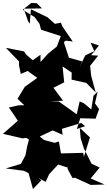

<svg xmlns="http://www.w3.org/2000/svg" viewBox="-103 -1174 730 1304"><path d="M534 -825 476 -798 436 -713 455 -757 365 -782 328 -895 223 -809 172 -753V-802L119 -765L74 -804L60 -825L-63 -849L26 -757V-731L38 -672L85 -692L150 -645L65 -584L16 -503L62 -459H25L-43 -444C-22 -414 -2 -385 18 -354L-83 -265L52 -234L75 -238L94 -226L82 -183L70 -119L39 -61L-64 -30L59 -14L91 2L121 110L178 50L156 34L207 61L231 9L307 -73L253 -69L359 -35L355 -29L390 36L406 33L513 82L607 79L513 38L574 -36L519 -62L467 -165L445 -234L439 -305L508 -241L467 -109L462 -136L311 -132L297 -213L268 -204L163 -232L209 -213L167 -247L254 -288L322 -259L318 -299L449 -339L475 -317L419 -298L442 -371L546 -368L570 -433L542 -472L560 -552L532 -524L517 -431L466 -473L438 -485L418 -398L296 -485L233 -486L325 -490L260 -578C284 -590 309 -603 333 -615L322 -723L384 -681L383 -633L483 -611L547 -546L516 -660L509 -727L564 -796L516 -799L569 -865L512 -884L542 -816ZM147 -1152 110 -1154 51 -1108 132 -1058 165 -1013 176 -972 310 -929 276 -840 343 -898 391 -892 319 -997 311 -1020 270 -1012 219 -1057 107 -1111 99 -1013 88 -1029 58 -1115 182 -1117Z"/></svg>

Font: Hussar Lance
Style: ExBd
Weight: 700
Foundry: Cannot Into Space Fonts, PlusOne Fonts
Version: Version 2.270